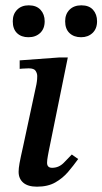

<svg xmlns="http://www.w3.org/2000/svg" viewBox="-20 -692 385 722"><path d="M119 10Q85 10 67.5 -5Q50 -20 50 -46Q50 -59 53.5 -78.5Q57 -98 67 -142L117 -375Q117 -375 118.5 -384.5Q120 -394 120 -406Q120 -416 114 -425.5Q108 -435 88 -435Q75 -435 64.5 -434Q54 -433 54 -433V-465L204 -476H235L163 -122Q163 -122 160 -106Q157 -90 157 -80Q157 -61 176 -61Q201 -61 219.5 -79.5Q238 -98 250 -111L274 -94Q256 -69 236 -45.5Q216 -22 188 -6Q160 10 119 10ZM87 -552Q60 -552 44 -567.5Q28 -583 28 -612Q28 -639 44.5 -655.5Q61 -672 88 -672Q117 -672 132.5 -655Q148 -638 148 -612Q148 -584 131 -568Q114 -552 87 -552ZM285 -552Q258 -552 241.5 -567.5Q225 -583 225 -612Q225 -639 241.5 -655.5Q258 -672 286 -672Q315 -672 330 -655Q345 -638 345 -612Q345 -584 328 -568Q311 -552 285 -552Z"/></svg>

Font: STIX Two Text Medium
Style: Italic
Weight: 500
Italic angle: -12°
Designer: Ross Mills, John Hudson & Paul Hanslow, Tiro Typeworks Ltd; with prior portions MicroPress Inc. and Coen Hoffman, Elsevi
Foundry: Tiro Typeworks Ltd
Version: Version 2.13 b171